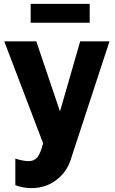

<svg xmlns="http://www.w3.org/2000/svg" viewBox="-20 -738 592 989"><path d="M59 79Q100 92 128 92Q156 92 172.5 72Q189 52 202 0L2 -525H167L289 -164L393 -525H544L344 85Q323 150 268.5 190.5Q214 231 141 231Q99 231 59 216ZM138 -621V-718H442V-621Z"/></svg>

Font: Raleway ExtraBold
Style: Regular
Weight: 800
Designer: Matt McInerney, Pablo Impallari, Rodrigo Fuenzalida
Foundry: Matt McInerney, Pablo Impallari, Rodrigo Fuenzalida
Version: Version 4.026